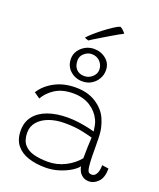

<svg xmlns="http://www.w3.org/2000/svg" viewBox="-176 -1090 1004 1209"><g transform="rotate(20 326.0 -485.5)"><path d="M275 12Q212 12 161.2 -4.5Q110.5 -21 80.8 -58Q51 -95 51 -156Q51 -213 82.8 -252.5Q114.5 -292 171.2 -312.2Q228 -332.5 303 -332.5Q343.5 -332.5 382.2 -326.8Q421 -321 449 -314.5Q477 -308 485 -305.5Q482.5 -326 478.5 -345.5Q474.5 -365 466.5 -381Q444 -428 397 -457.8Q350 -487.5 283 -487.5Q210.5 -487.5 163 -457Q115.5 -426.5 92 -383.5L52.5 -411Q83.5 -461.5 144.2 -494.5Q205 -527.5 286 -527.5Q366 -527.5 421.2 -492.2Q476.5 -457 500.5 -405Q513.5 -376.5 521 -343.5Q528.5 -310.5 528.5 -256.5Q528.5 -191.5 529.5 -151.5Q530.5 -111.5 533.5 -88.5Q537 -61 544.5 -53.5Q552 -46 566 -46Q585 -46 596.5 -66.5Q608 -87 608 -124.5L652.5 -118Q652.5 -57 624.5 -28.5Q596.5 0 564.5 0Q538 0 521 -12Q504 -24 495.5 -41Q487 -58 485 -72.5Q473 -55 441.2 -35.2Q409.5 -15.5 366.2 -1.8Q323 12 275 12ZM277.5 -27.5Q339 -27.5 392.8 -54.8Q446.5 -82 481.5 -125Q481.5 -171 482.8 -203.2Q484 -235.5 486 -265Q468.5 -270.5 417 -281.8Q365.5 -293 296.5 -293Q237.5 -293 191.8 -276Q146 -259 120 -228.5Q94 -198 94 -157Q94 -105.5 118 -77.2Q142 -49 183.5 -38.2Q225 -27.5 277.5 -27.5ZM309 -577.5Q262 -577.5 227.8 -607.8Q193.5 -638 193.5 -688.5Q193.5 -718 210 -742.2Q226.5 -766.5 253.2 -781Q280 -795.5 310.5 -795.5Q357.5 -795.5 391.8 -767.2Q426 -739 426 -693Q426 -662 410.8 -635.8Q395.5 -609.5 369.2 -593.5Q343 -577.5 309 -577.5ZM309.5 -613Q339 -613 362.2 -633.8Q385.5 -654.5 385.5 -682.5Q385.5 -714 364 -736.8Q342.5 -759.5 307 -759.5Q282 -759.5 259 -740.2Q236 -721 236 -692Q236 -655 255.5 -634Q275 -613 309.5 -613ZM417.5 -983Q427 -979.5 437.8 -969.5Q448.5 -959.5 455 -949.5Q447.5 -946.5 427.5 -935.2Q407.5 -924 381.5 -908.5Q355.5 -893 329.5 -877.5Q303.5 -862 283.8 -849.8Q264 -837.5 257 -832.5Q252 -834 243.5 -837Q235 -840 231 -842Q241.5 -855 266 -876.8Q290.5 -898.5 320 -921.2Q349.5 -944 376 -961.2Q402.5 -978.5 417.5 -983Z"/></g></svg>

Font: Grandstander Thin
Style: Regular
Weight: 100
Designer: Tyler Finck
Foundry: Etcetera Type Co
Version: Version 1.200; ttfautohint (v1.8.3)